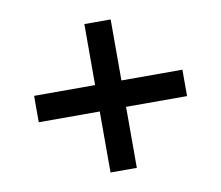

<svg xmlns="http://www.w3.org/2000/svg" viewBox="-71 -705 909 790"><g transform="rotate(-10 383.5 -310.0)"><path d="M329.1 -254.9H74.2V-365.2H329.1V-620.1H439V-365.2H693.8V-254.9H439V0H329.1Z"/></g></svg>

Font: Oakes Grotesk Bold
Style: Regular
Weight: 700
Designer: Samuel Oakes
Foundry: Samuel Oakes
Version: Version 1.000;PS 001.000;hotconv 1.0.88;makeotf.lib2.5.64775